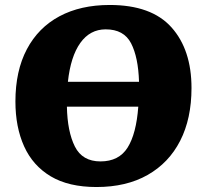

<svg xmlns="http://www.w3.org/2000/svg" viewBox="-20 -737 821 772"><path d="M42 -329Q42 -452 88 -539Q134 -626 219 -671.5Q304 -717 421 -717Q589 -717 669.5 -627Q750 -537 750 -383Q750 -260 704.5 -171Q659 -82 573.5 -33.5Q488 15 368 15Q256 15 184 -28Q112 -71 77 -148.5Q42 -226 42 -329ZM405 -619Q342 -619 303 -564.5Q264 -510 253 -408H539Q536 -507 507 -563Q478 -619 405 -619ZM384 -88Q458 -88 493 -143.5Q528 -199 536 -308H249Q251 -208 281 -148Q311 -88 384 -88Z"/></svg>

Font: Literata 12pt ExtraBold
Style: Italic
Weight: 800
Italic angle: -2°
Designer: Latin by Veronika Burian and Jose Scaglione. Greek by Irene Vlachou. Cyrillic by Vera Evstafieva
Foundry: TypeTogether
Version: Version 3.002